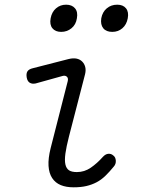

<svg xmlns="http://www.w3.org/2000/svg" viewBox="-20 -789 640 819"><path d="M132 -433Q117 -430 107 -436Q97 -442 94 -458Q91 -475 97 -484.5Q103 -494 120 -498L272 -537Q292 -542 306.5 -539Q321 -536 330.5 -526.5Q340 -517 343.5 -503.5Q347 -490 343 -473L274 -206Q263 -163 259 -134Q255 -105 259 -87.5Q263 -70 274.5 -62.5Q286 -55 308 -55Q340 -55 367 -73.5Q394 -92 419 -120Q430 -132 442 -133Q454 -134 463 -126Q473 -119 474 -104Q475 -89 465 -78Q447 -56 429.5 -39Q412 -22 392 -11.5Q372 -1 348.5 4.5Q325 10 294 10Q262 10 239 0.5Q216 -9 202.5 -29.5Q189 -50 187 -81.5Q185 -113 196 -157L269 -443Q272 -456 265 -462Q258 -468 247 -465ZM459 -653Q433 -653 420.5 -668.5Q408 -684 412 -711Q417 -738 435.5 -753.5Q454 -769 480 -769Q505 -769 517.5 -753.5Q530 -738 525 -711Q520 -684 502 -668.5Q484 -653 459 -653ZM241 -653Q216 -653 203.5 -668.5Q191 -684 196 -711Q201 -738 219 -753.5Q237 -769 262 -769Q287 -769 300 -753.5Q313 -738 308 -711Q304 -684 285 -668.5Q266 -653 241 -653Z"/></svg>

Font: Maple Mono NL ExtraLight
Style: Italic
Weight: 275
Italic angle: -10°
Monospace: yes
Designer: subframe7536
Version: Version 7.000